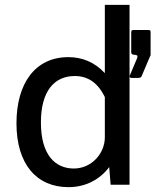

<svg xmlns="http://www.w3.org/2000/svg" viewBox="-20 -763 642 793"><path d="M263 10C357 10 411 -45 431 -73L437 0H515V-743H413V-461C370 -507 319 -527 262 -527C125 -527 48 -418 48 -254C48 -85 131 10 263 10ZM523 -441H546C559 -441 564 -443 566 -451L600 -531C601 -532 602 -534 602 -537V-631C602 -637 599 -639 594 -639H530C525 -639 522 -637 522 -629V-548C522 -540 525 -538 533 -537L541 -536C549 -534 549 -531 546 -522L516 -451C514 -446 517 -441 523 -441ZM285 -67C208 -67 149 -123 149 -257C149 -388 205 -449 289 -449C342 -449 384 -422 413 -362V-196C413 -129 358 -67 285 -67Z"/></svg>

Font: United Sans Medium
Style: Regular
Weight: 500
Designer: Pablo Impallari, Rodrigo Fuenzalida (Modified by Dan O. Williams)
Version: Version 1.000;PS 001.000;hotconv 1.0.88;makeotf.lib2.5.64775